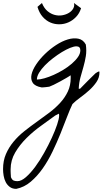

<svg xmlns="http://www.w3.org/2000/svg" viewBox="-192 -595 675 1264"><path d="M-171.9 518.6Q-171.9 462.9 -152.8 418.9Q-133.8 375 -102.5 337.4Q-71.3 299.8 -31.2 268.1Q8.8 236.3 50.8 206.5Q92.8 176.8 132.8 146.5Q172.9 116.2 204.1 82Q235.4 47.9 254.4 7.8Q273.4 -32.2 273.4 -81.1Q273.4 -83 273.4 -90.3Q273.4 -97.7 272.5 -99.6Q265.6 -93.8 246.1 -82.5Q226.6 -71.3 204.6 -59.1Q182.6 -46.9 162.1 -37.1Q141.6 -27.3 132.8 -24.4Q131.8 -24.4 125.5 -23.4Q119.1 -22.5 110.8 -21.5Q102.5 -20.5 94.7 -20Q86.9 -19.5 82 -19.5Q38.1 -27.3 23.4 -50.3Q8.8 -73.2 15.6 -104.5Q22.5 -135.7 46.4 -171.4Q70.3 -207 104 -239.7Q137.7 -272.5 177.2 -298.3Q216.8 -324.2 254.4 -335.4Q292 -346.7 323.7 -340.3Q355.5 -334 373 -301.8Q378.9 -260.7 373 -225.1Q367.2 -189.5 357.4 -155.3Q347.7 -121.1 337.9 -86.4Q328.1 -51.8 326.2 -10.7H335Q340.8 -16.6 355 -31.2Q369.1 -45.9 385.3 -62Q401.4 -78.1 416 -92.3Q430.7 -106.4 436.5 -112.3Q439.5 -115.2 448.7 -120.1Q458 -125 461.9 -125V-122.1V-120.1Q461.9 -119.1 462.9 -119.1Q462.9 -84 442.9 -54.7Q422.9 -25.4 394.5 0Q366.2 25.4 335.9 47.4Q305.7 69.3 285.2 89.8Q268.6 124 249 175.3Q229.5 226.6 206.1 284.7Q182.6 342.8 153.8 402.8Q125 462.9 89.4 513.7Q53.7 564.5 10.7 601.1Q-32.2 637.7 -85 648.4Q-110.4 648.4 -127.4 635.7Q-144.5 623 -154.3 604Q-164.1 585 -168 562Q-171.9 539.1 -171.9 518.6ZM-120.1 571.3Q-112.3 589.8 -101.6 593.8Q-90.8 597.7 -77.1 597.7Q-51.8 597.7 -21.5 571.3Q8.8 544.9 39.6 503.4Q70.3 461.9 98.6 411.1Q127 360.4 148.9 312.5Q170.9 264.6 184.1 225.1Q197.3 185.5 197.3 166Q197.3 164.1 196.8 159.7Q196.3 155.3 196.3 153.3Q193.4 155.3 183.1 159.7Q172.9 164.1 170.9 166Q129.9 196.3 78.6 232.9Q27.3 269.5 -17.1 313.5Q-61.5 357.4 -91.8 408.7Q-122.1 460 -122.1 519.5Q-122.1 522.5 -122.1 530.3Q-122.1 538.1 -121.6 545.9Q-121.1 553.7 -120.6 561Q-120.1 568.4 -120.1 571.3ZM310.5 -290Q294.9 -290 269.5 -279.8Q244.1 -269.5 215.3 -252Q186.5 -234.4 157.2 -211.9Q127.9 -189.5 104 -165Q80.1 -140.6 65.4 -116.2Q50.8 -91.8 50.8 -71.3Q71.3 -71.3 100.6 -79.6Q129.9 -87.9 161.6 -102.1Q193.4 -116.2 224.6 -135.3Q255.9 -154.3 280.8 -175.8Q305.7 -197.3 321.3 -219.7Q336.9 -242.2 336.9 -263.7Q336.9 -290 310.5 -290ZM84 -575.2Q98.6 -540 121.1 -521.5Q143.6 -502.9 168.9 -496.6Q194.3 -490.2 218.8 -494.6Q243.2 -499 262.2 -510.7Q281.2 -522.5 290.5 -539.6Q299.8 -556.6 294.9 -575.2L341.8 -541Q331.1 -506.8 308.6 -483.4Q286.1 -460 258.3 -447.8Q230.5 -435.5 199.2 -435.1Q168 -434.6 139.6 -446.8Q111.3 -459 88.9 -484.4Q66.4 -509.8 54.7 -549.8Z"/></svg>

Font: La Belle Aurore
Style: Regular
Weight: 400
Version: Version 1.001 2001